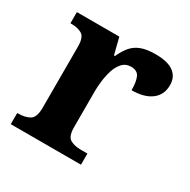

<svg xmlns="http://www.w3.org/2000/svg" viewBox="-129 -669 782 791"><g transform="rotate(30 261.5 -274.0)"><path d="M20 0V-53H23Q57 -53 78.5 -65.5Q100 -78 100 -125V-415Q100 -459 80.5 -471Q61 -483 28 -483H25V-536H227L246.5 -458H251.6Q265 -488 282 -508Q299 -528 325.5 -538Q352 -548 393 -548Q451.6 -548 479.8 -526.9Q508 -505.8 508 -467Q508 -421 474.5 -395.5Q441 -370 381 -370Q381 -411 371 -432Q361 -453 332 -453Q306 -453 290 -435Q274 -417 266 -390.5Q258 -364 255 -337Q252 -310 252 -293V-120Q252 -76 272 -64.5Q292 -53 322 -53H354V0Z"/></g></svg>

Font: Noto Serif Test
Style: Regular
Weight: 400
Version: Version 1.000